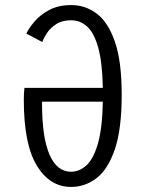

<svg xmlns="http://www.w3.org/2000/svg" viewBox="-20 -726 590 758"><path d="M260.5 12Q176.5 12 125.2 -72.5Q74 -157 74 -331Q74 -358.5 76.5 -379H386Q384 -479.5 367.8 -538Q351.5 -596.5 324 -621.2Q296.5 -646 260.5 -646Q225 -646 201.5 -630.5Q178 -615 165 -594.8Q152 -574.5 147 -560L84 -593.5Q93.5 -614 115.8 -640.5Q138 -667 174.2 -686.5Q210.5 -706 262 -706Q316 -706 361 -673Q406 -640 433.2 -562.5Q460.5 -485 460.5 -352Q460.5 -217.5 433.8 -137.8Q407 -58 361.5 -23Q316 12 260.5 12ZM260.5 -48Q294 -48 321.8 -73.8Q349.5 -99.5 366.8 -160Q384 -220.5 386 -324.5H146V-316Q146 -184.5 175.2 -116.2Q204.5 -48 260.5 -48Z"/></svg>

Font: Trispace SemiCondensed Light
Style: Regular
Weight: 300
Width: 4
Designer: Tyler Finck
Foundry: Etcetera Type Company
Version: Version 1.210; ttfautohint (v1.8.3)